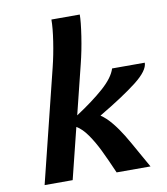

<svg xmlns="http://www.w3.org/2000/svg" viewBox="-86 -846 800 918"><g transform="rotate(-10 314.5 -387.0)"><path d="M191.9 -547.9Q206.1 -605 215.8 -668.9Q225.6 -732.9 225.6 -773.9H363.3Q363.3 -740.2 352.8 -670.7Q342.3 -601.1 326.7 -539.6L267.6 -301.3Q348.6 -354 403.1 -402.1Q457.5 -450.2 470.7 -493.2H629.4Q629.4 -455.1 563.5 -403.6Q497.6 -352.1 377 -280.8Q403.8 -262.7 429.2 -231.7Q454.6 -200.7 476.6 -164.6Q498.5 -128.4 531.2 -69.3L570.3 0H405.8Q375.5 -69.8 354.2 -113.5Q333 -157.2 307.4 -194.3Q281.7 -231.4 253.9 -247.6L192.4 0H56.2Z"/></g></svg>

Font: Lesson One
Style: Bold Italic
Weight: 700
Italic angle: -14°
Designer: But Ko, Victor Gaultney, Annie Olsen, Julie Remington, Don Collingsworth, Eric Hays, Becca Hirsbrunner
Version: Version 1.100